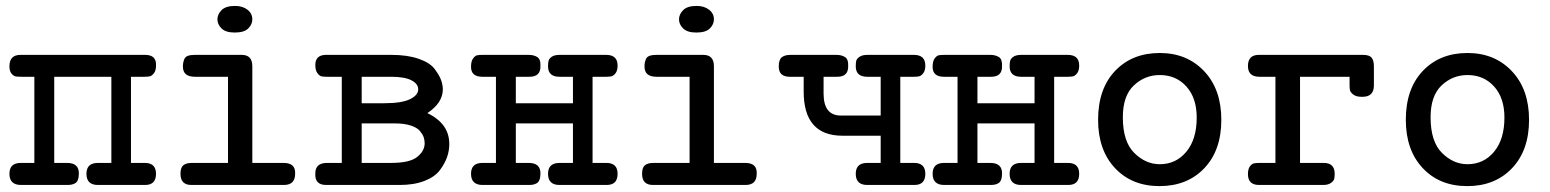

<svg xmlns="http://www.w3.org/2000/svg" viewBox="-20 -631 5289 655"><path d="M12.2 -38.1Q12.2 -75.2 50.8 -75.2H97.2V-369.1H55.2Q42 -369.1 34.4 -370.1Q26.9 -371.1 19.5 -379.6Q12.2 -388.2 12.2 -404.8Q12.2 -443.8 49.8 -443.8H475.1Q514.2 -443.8 512.2 -407.2Q512.2 -390.1 505.1 -381.1Q498 -372.1 491 -370.6Q483.9 -369.1 473.1 -369.1H426.8V-75.2H474.1Q512.2 -75.2 512.2 -38.1Q512.2 0 475.1 0H314Q274.9 0 274.9 -38.1Q274.9 -75.2 314 -75.2H359.9V-369.1H165V-75.2H209Q250 -75.2 249 -38.1Q249 -25.9 245.6 -17.3Q242.2 -8.8 235.6 -5.4Q229 -2 222.9 -1Q216.8 0 209 0H51.8Q12.2 0 12.2 -38.1Z M595.7 -38.1Q595.7 -59.1 605.2 -67.1Q614.7 -75.2 634.8 -75.2H757.8V-369.1H645Q604 -369.1 604 -403.8Q604 -411.6 605 -416.7Q606 -421.9 608.9 -429.4Q611.8 -437 620.8 -440.4Q629.9 -443.8 644 -443.8H804.7Q840.8 -443.8 840.8 -404.8V-75.2H947.8Q988.8 -75.2 986.8 -38.1Q986.8 0 948.7 0H632.8Q595.7 0 595.7 -38.1ZM781.7 -610.8Q807.6 -610.8 824.2 -597.9Q840.8 -585 840.8 -564.9Q840.8 -547.9 826.9 -533.9Q813 -520 780.8 -520Q750 -520 735.8 -533.9Q721.7 -547.9 721.7 -564.9Q721.7 -582 735.8 -596.4Q750 -610.8 781.7 -610.8Z M1055.7 -38.1Q1054.7 -75.2 1095.7 -75.2H1146V-369.1Q1146 -369.1 1094.7 -369.1Q1083.5 -369.1 1076.7 -370.6Q1069.8 -372.1 1062.7 -381.6Q1055.7 -391.1 1055.7 -409.2Q1055.7 -442.4 1089.8 -443.8H1314.9Q1370.1 -443.8 1408.4 -430.4Q1446.8 -417 1462.9 -395.5Q1479 -374 1484.9 -357.4Q1490.7 -340.8 1490.7 -326.2Q1490.7 -280.3 1438 -245.1Q1513.2 -209 1512.7 -139.2Q1512.7 -117.2 1505.4 -95.7Q1498 -74.2 1481 -51Q1463.9 -27.8 1428.2 -13.9Q1392.6 0 1343.8 0H1092.8Q1053.7 0 1055.7 -38.1ZM1213.9 -75.2H1314Q1377.9 -75.2 1403.3 -95.7Q1428.7 -116.2 1428.7 -142.1Q1428.7 -153.3 1425.3 -163.1Q1421.9 -172.9 1412.4 -184.3Q1402.8 -195.8 1380.9 -202.9Q1358.9 -210 1327.6 -210H1213.9ZM1213.9 -278.8H1290Q1350.1 -278.8 1378.4 -292.5Q1406.7 -306.2 1406.7 -326.2Q1406.7 -345.2 1383.3 -357.2Q1359.9 -369.1 1314.9 -369.1H1213.9Z M1586.9 -38.1Q1586.9 -75.2 1625.5 -75.2H1671.9V-369.1H1625.5Q1586.4 -369.1 1586.9 -403.8Q1586.9 -421.9 1593.8 -431.4Q1600.6 -440.9 1607.7 -442.4Q1614.7 -443.8 1626.5 -443.8H1783.7Q1800.8 -443.8 1812.7 -436.5Q1824.7 -429.2 1823.7 -405.8Q1824.7 -368.7 1785.6 -369.1H1739.7V-278.8H1934.6V-369.1H1888.7Q1849.6 -369.1 1849.6 -404.8Q1849.6 -417 1851.6 -424.1Q1853.5 -431.2 1862.5 -437.5Q1871.6 -443.8 1889.6 -443.8H2047.9Q2086.9 -443.8 2086.9 -407.2Q2086.9 -390.1 2079.8 -381.1Q2072.8 -372.1 2065.7 -370.6Q2058.6 -369.1 2048.8 -369.1H2001.5V-75.2H2048.8Q2086.9 -75.2 2086.9 -38.1Q2086.9 0 2049.8 0H1888.7Q1849.6 0 1849.6 -38.1Q1849.6 -75.2 1888.7 -75.2H1934.6V-210H1739.7V-75.2H1783.7Q1824.7 -75.2 1823.7 -38.1Q1823.7 -25.9 1820.3 -17.3Q1816.9 -8.8 1810.3 -5.4Q1803.7 -2 1797.6 -1Q1791.5 0 1783.7 0H1626.5Q1586.9 0 1586.9 -38.1Z M2170.4 -38.1Q2170.4 -59.1 2179.9 -67.1Q2189.5 -75.2 2209.5 -75.2H2332.5V-369.1H2219.7Q2178.7 -369.1 2178.7 -403.8Q2178.7 -411.6 2179.7 -416.7Q2180.7 -421.9 2183.6 -429.4Q2186.5 -437 2195.6 -440.4Q2204.6 -443.8 2218.8 -443.8H2379.4Q2415.5 -443.8 2415.5 -404.8V-75.2H2522.5Q2563.5 -75.2 2561.5 -38.1Q2561.5 0 2523.4 0H2207.5Q2170.4 0 2170.4 -38.1ZM2356.4 -610.8Q2382.3 -610.8 2398.9 -597.9Q2415.5 -585 2415.5 -564.9Q2415.5 -547.9 2401.6 -533.9Q2387.7 -520 2355.5 -520Q2324.7 -520 2310.5 -533.9Q2296.4 -547.9 2296.4 -564.9Q2296.4 -582 2310.5 -596.4Q2324.7 -610.8 2356.4 -610.8Z M2636.7 -403.8Q2636.7 -427.7 2647.2 -435.8Q2657.7 -443.8 2676.3 -443.8H2833.5Q2850.6 -443.8 2862.5 -436.5Q2874.5 -429.2 2873.5 -405.8Q2874.5 -368.7 2835.4 -369.1H2789.6V-312Q2789.6 -236.8 2848.6 -236.8H2984.4V-369.1H2938.5Q2899.4 -369.1 2899.4 -404.8Q2899.4 -416 2900.9 -423.1Q2902.3 -430.2 2911.9 -437Q2921.4 -443.8 2939.5 -443.8H3097.7Q3136.7 -443.8 3136.7 -407.2Q3136.7 -390.1 3129.6 -381.1Q3122.6 -372.1 3115.5 -370.6Q3108.4 -369.1 3098.6 -369.1H3051.3V-75.2H3098.6Q3136.7 -75.2 3136.7 -38.1Q3136.7 0 3099.6 0H2938.5Q2899.4 0 2899.4 -38.1Q2899.4 -75.2 2938.5 -75.2H2984.4V-168H2854.5Q2788.6 -168 2755.4 -205.1Q2721.2 -243.2 2721.7 -320.8V-369.1H2675.3Q2636.7 -368.7 2636.7 -403.8Z M3161.6 -38.1Q3161.6 -75.2 3200.2 -75.2H3246.6V-369.1H3200.2Q3161.1 -369.1 3161.6 -403.8Q3161.6 -421.9 3168.5 -431.4Q3175.3 -440.9 3182.4 -442.4Q3189.5 -443.8 3201.2 -443.8H3358.4Q3375.5 -443.8 3387.5 -436.5Q3399.4 -429.2 3398.4 -405.8Q3399.4 -368.7 3360.4 -369.1H3314.5V-278.8H3509.3V-369.1H3463.4Q3424.3 -369.1 3424.3 -404.8Q3424.3 -417 3426.3 -424.1Q3428.2 -431.2 3437.3 -437.5Q3446.3 -443.8 3464.4 -443.8H3622.6Q3661.6 -443.8 3661.6 -407.2Q3661.6 -390.1 3654.5 -381.1Q3647.5 -372.1 3640.4 -370.6Q3633.3 -369.1 3623.5 -369.1H3576.2V-75.2H3623.5Q3661.6 -75.2 3661.6 -38.1Q3661.6 0 3624.5 0H3463.4Q3424.3 0 3424.3 -38.1Q3424.3 -75.2 3463.4 -75.2H3509.3V-210H3314.5V-75.2H3358.4Q3399.4 -75.2 3398.4 -38.1Q3398.4 -25.9 3395 -17.3Q3391.6 -8.8 3385 -5.4Q3378.4 -2 3372.3 -1Q3366.2 0 3358.4 0H3201.2Q3161.6 0 3161.6 -38.1Z M3726.1 -222.2Q3726.1 -328.1 3784.2 -389.2Q3842.3 -450.2 3936.5 -450.2Q4029.3 -450.2 4087.9 -388.2Q4146.5 -326.2 4146.5 -222.2Q4146.5 -118.2 4088.4 -57.1Q4030.3 3.9 3935.5 3.9Q3841.3 3.9 3783.7 -57.6Q3726.1 -119.1 3726.1 -222.2ZM3810.5 -231Q3810.5 -147.9 3849.4 -109.4Q3888.2 -70.8 3936.5 -70.8Q3991.7 -70.8 4027.1 -113.3Q4062.5 -155.8 4062.5 -230Q4062.5 -296.9 4027.3 -335.9Q3992.2 -375 3936.5 -375Q3885.7 -375 3848.1 -339.6Q3810.5 -304.2 3810.5 -231Z M4237.3 -37.1Q4237.3 -54.2 4243.7 -63Q4250 -71.8 4257.1 -73.5Q4264.2 -75.2 4277.3 -75.2H4331.1V-369.1H4276.4Q4237.3 -369.1 4237.3 -405.8Q4237.3 -443.8 4274.4 -443.8H4629.4Q4651.4 -443.8 4659.2 -434.3Q4667 -424.8 4667 -404.8V-337.9Q4666 -300.8 4628.4 -300.8H4625Q4606 -300.8 4596.2 -308.8Q4586.4 -316.9 4585.2 -323.5Q4584 -330.1 4584 -341.8V-369.1H4415V-75.2H4496.1Q4533.2 -75.2 4533.2 -38.1Q4533.2 -28.3 4531.7 -21.2Q4530.3 -14.2 4520.8 -7.1Q4511.2 0 4494.1 0H4275.4Q4237.3 0 4237.3 -37.1Z M4775.9 -222.2Q4775.9 -328.1 4834 -389.2Q4892.1 -450.2 4986.3 -450.2Q5079.1 -450.2 5137.7 -388.2Q5196.3 -326.2 5196.3 -222.2Q5196.3 -118.2 5138.2 -57.1Q5080.1 3.9 4985.4 3.9Q4891.1 3.9 4833.5 -57.6Q4775.9 -119.1 4775.9 -222.2ZM4860.4 -231Q4860.4 -147.9 4899.2 -109.4Q4938 -70.8 4986.3 -70.8Q5041.5 -70.8 5076.9 -113.3Q5112.3 -155.8 5112.3 -230Q5112.3 -296.9 5077.1 -335.9Q5042 -375 4986.3 -375Q4935.5 -375 4897.9 -339.6Q4860.4 -304.2 4860.4 -231Z"/></svg>

Font: CMU Typewriter Text
Style: Bold
Weight: 700
Version: Version 0.7.0